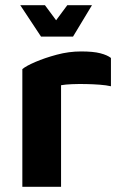

<svg xmlns="http://www.w3.org/2000/svg" viewBox="-20 -719 468 739"><path d="M66 0V-453Q80 -465 116 -480.5Q152 -496 198.5 -508.5Q245 -521 292 -521Q339 -521 366 -514Q393 -507 407 -496V-387Q390 -391 364 -393Q338 -395 310 -395.5Q282 -396 257 -395Q232 -394 215 -391V0ZM138 -578 58 -699H153L196 -641L239 -699H334L261 -578Z"/></svg>

Font: Maven Pro
Style: Bold
Weight: 700
Designer: Joe Prince
Foundry: Joe Prince
Version: Version 2.103